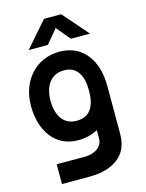

<svg xmlns="http://www.w3.org/2000/svg" viewBox="-148 -868 920 1210"><g transform="rotate(-15 312.0 -262.5)"><path d="M272.5 15C321 15 364.5 4 401.5 -16.5V35C403.5 95 346.5 126 285.5 126H101.5V255H284.5C403.5 255 503.5 209 529.5 110C535.5 87 537.5 64 537.5 37V-270C537.5 -432 455.5 -555 301.5 -555C146.5 -555 40 -435 40 -270C40 -108 123.5 15 272.5 15ZM117.5 -615H242.5L317.5 -705L392.5 -615H517.5L373.5 -780H261.5ZM167.5 -270C167.5 -360 207.5 -434 298.5 -434C383.5 -434 418.5 -368 418.5 -270C418.5 -172 385.5 -106 294.5 -106C206.5 -106 167.5 -179 167.5 -270Z"/></g></svg>

Font: Eudonet ExtraBold
Style: Regular
Weight: 800
Designer: Mikhail Sharanda
Foundry: Mikhail Sharanda
Version: Version 4.503;Glyphs 3.1.2 (3151)